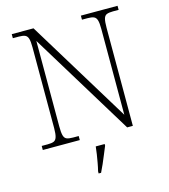

<svg xmlns="http://www.w3.org/2000/svg" viewBox="-133 -818 1004 1143"><g transform="rotate(-15 369.0 -246.5)"><path d="M47 0V-25H84Q109 -25 122 -30.5Q135 -36 140.5 -54.5Q146 -73 146 -109V-606Q146 -643 140.5 -660.5Q135 -678 121.5 -683.5Q108 -689 84 -689H47V-714H181L570 -77V-606Q570 -643 564.5 -660.5Q559 -678 545.5 -683.5Q532 -689 508 -689H473V-714H699V-689H664Q639 -689 625.5 -683.5Q612 -678 607 -660Q602 -642 602 -605V0H567L178 -637V-109Q178 -73 183 -54.5Q188 -36 201.5 -30.5Q215 -25 240 -25H275V0ZM332 208Q338 184 342.5 158.5Q347 133 351 108Q355 83 357 61H412V71Q403 92 392 119.5Q381 147 369 174Q357 201 347 221H332Z"/></g></svg>

Font: Noto Serif Khmer ExtraLight
Style: Regular
Weight: 250
Version: Version 2.003